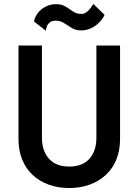

<svg xmlns="http://www.w3.org/2000/svg" viewBox="-20 -929 696 966"><path d="M73 -700V-230Q73 -172 91.5 -126.5Q110 -81 144 -49Q178 -17 225 0Q272 17 328 17Q384 17 431 0Q478 -17 512.5 -49Q547 -81 565.5 -126.5Q584 -172 584 -230V-700H465V-235Q465 -171 430.5 -131Q396 -91 328 -91Q261 -91 226 -131Q191 -171 191 -235V-700ZM151 -821 211 -774Q211 -782 215 -794Q219 -806 229.5 -815.5Q240 -825 260 -825Q284 -825 302 -813Q320 -801 340.5 -788.5Q361 -776 388 -776Q416 -776 439.5 -787.5Q463 -799 480.5 -817.5Q498 -836 506 -854L450 -909Q435 -885 420.5 -872Q406 -859 390 -859Q369 -859 355.5 -866.5Q342 -874 329.5 -883.5Q317 -893 301 -900.5Q285 -908 261 -908Q235 -908 211.5 -896.5Q188 -885 172 -865.5Q156 -846 151 -821Z"/></svg>

Font: Jost Medium
Style: Regular
Weight: 500
Version: Version 3.710